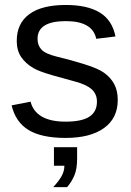

<svg xmlns="http://www.w3.org/2000/svg" viewBox="-20 -557 540 789"><path d="M463.9 -146Q463.9 -71.3 407.5 -30.8Q351.1 9.8 249.5 9.8Q150.9 9.8 97.4 -22.7Q43.9 -55.2 27.8 -124L105.5 -139.2Q127.4 -57.1 249.5 -57.1Q316.4 -57.1 347.4 -77.6Q378.4 -98.1 378.4 -139.2Q378.4 -170.4 356.9 -189.9Q335.4 -209.5 287.6 -222.2Q231 -237.3 197.5 -247.1Q164.1 -256.8 146 -263.9Q127.9 -271 117.2 -277.3Q85 -295.9 66.9 -322.8Q48.8 -349.6 48.8 -388.7Q48.8 -460.9 100.3 -498.8Q151.9 -536.6 250.5 -536.6Q337.9 -536.6 389.4 -505.9Q440.9 -475.1 454.6 -407.2L375.5 -397.5Q360.4 -470.2 250.5 -470.2Q134.3 -470.2 134.3 -397.5Q134.3 -370.6 150.4 -353.3Q166.5 -335.9 211.9 -324.7Q272.9 -310.1 328.1 -292.7Q383.3 -275.4 407.2 -258.3Q435.1 -238.3 449.5 -211.2Q463.9 -184.1 463.9 -146ZM296.9 94.2Q296.9 136.7 286.1 162.8Q275.4 189 255.9 211.9H198.7Q220.7 188.5 232.7 167.5Q244.6 146.5 244.6 124H201.7V47.9H296.9Z"/></svg>

Font: Arimo
Style: Regular
Weight: 400
Designer: Steve Matteson
Foundry: Monotype Imaging Inc.
Version: Version 1.33